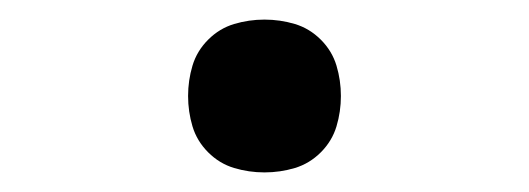

<svg xmlns="http://www.w3.org/2000/svg" viewBox="-20 -168 540 196"><path d="M250 8Q234 8 219 3.5Q204 -1 192.5 -12.5Q181 -24 176.5 -39Q172 -54 172 -70Q172 -86 176.5 -101Q181 -116 192.5 -127.5Q204 -139 219 -143.5Q234 -148 250 -148Q266 -148 281 -143.5Q296 -139 307.5 -127.5Q319 -116 323.5 -101Q328 -86 328 -70Q328 -54 323.5 -39Q319 -24 307.5 -12.5Q296 -1 281 3.5Q266 8 250 8Z"/></svg>

Font: Iosevka Fixed
Style: Regular
Weight: 400
Monospace: yes
Designer: Belleve Invis
Foundry: Belleve Invis
Version: Version 33.2.4